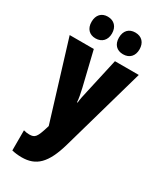

<svg xmlns="http://www.w3.org/2000/svg" viewBox="-246 -850 983 1172"><g transform="rotate(30 245.5 -263.5)"><path d="M77 -690C77 -642 105 -614 148 -614C193 -614 221 -644 221 -690C221 -737 193 -767 148 -767C105 -767 77 -739 77 -690ZM270 -690C270 -643 297 -614 342 -614C388 -614 415 -644 415 -690C415 -737 388 -767 342 -767C298 -767 270 -739 270 -690ZM2 -553 169 -8 166 2C141 83 131 96 91 96C78 96 64 94 51 90V232C72 237 95 240 121 240C221 240 279 186 322 35L489 -553H321L267 -311C257 -270 252 -242 250 -220H246C245 -243 238 -279 230 -313L172 -553Z"/></g></svg>

Font: Noto Sans Lao ExtraCondensed Black
Style: Regular
Weight: 900
Width: 2
Designer: Monotype Design Team
Foundry: Monotype Imaging Inc.
Version: Version 2.003